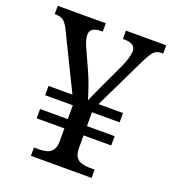

<svg xmlns="http://www.w3.org/2000/svg" viewBox="-131 -814 821 913"><g transform="rotate(20 279.5 -357.0)"><path d="M129 0V-42H152Q174 -42 192 -46.5Q210 -51 221.5 -65.5Q233 -80 234 -109V-177H94V-224H234V-294H94V-341H215L79 -619Q65 -648 51 -660Q37 -672 8 -672H5V-714H248V-672H241Q184 -672 184 -633Q184 -621 188 -606Q192 -591 200 -574L248 -468Q262 -437 275 -399Q288 -361 294 -341Q297 -348 303.5 -363.5Q310 -379 318.5 -397Q327 -415 333 -428L390 -550Q402 -576 408 -598.5Q414 -621 414 -632Q414 -652 400 -662Q386 -672 353 -672H350V-714H554V-672H545Q520 -672 506 -656.5Q492 -641 469 -594L347 -341H471V-294H331V-224H471V-177H331V-114Q331 -83 342 -67.5Q353 -52 372 -47Q391 -42 413 -42H436V0Z"/></g></svg>

Font: Noto Serif Gujarati
Style: Regular
Weight: 400
Designer: Universal Thirst, Indian Type Foundry and the Monotype Design Team
Foundry: Monotype Imaging Inc.
Version: Version 2.102